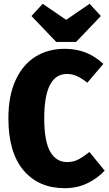

<svg xmlns="http://www.w3.org/2000/svg" viewBox="-20 -969 570 1007"><path d="M522 -634 438 -535Q411 -557 385.5 -569Q360 -581 331 -581Q212 -581 212 -349Q212 -229 243 -174Q274 -119 332 -119Q364 -119 389.5 -132Q415 -145 449 -172L529 -74Q491 -33 437.5 -7.5Q384 18 319 18Q183 18 103.5 -75.5Q24 -169 24 -349Q24 -466 61.5 -548Q99 -630 165.5 -671.5Q232 -713 319 -713Q381 -713 430.5 -693Q480 -673 522 -634ZM450 -949 509 -885 379 -749H275L145 -885L204 -949L327 -865Z"/></svg>

Font: Fira Sans Condensed ExtraBold
Style: Regular
Weight: 800
Width: 3
Designer: Carrois Corporate & Edenspiekermann AG
Foundry: Carrois Corporate GbR & Edenspiekermann AG
Version: Version 4.203